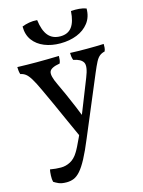

<svg xmlns="http://www.w3.org/2000/svg" viewBox="-137 -769 815 1097"><g transform="rotate(-15 270.5 -221.0)"><path d="M379 -298Q405 -362 391.5 -385.5Q378 -409 334 -417Q330 -428 328.5 -438.5Q327 -449 327 -460Q350 -459 374 -458.5Q398 -458 426 -458Q454 -458 479 -458.5Q504 -459 526 -460Q526 -450 525.5 -439Q525 -428 520 -417Q502 -413 489.5 -403Q477 -393 466 -372Q455 -351 439 -313L292 37Q264 105 241.5 147Q219 189 199.5 211Q180 233 160.5 241Q141 249 118 249Q88 249 70.5 241Q53 233 43 226Q39 211 40 188.5Q41 166 44 153Q61 156 77 157.5Q93 159 108 159Q137 159 163.5 145Q190 131 209 100Q223 79 251 17.5Q279 -44 310 -124ZM262 21Q238 -32 211.5 -90.5Q185 -149 161 -203Q137 -257 119 -294Q96 -344 80.5 -369Q65 -394 51.5 -404Q38 -414 21 -417Q18 -426 16.5 -437Q15 -448 15 -460Q44 -459 73 -458.5Q102 -458 128 -458Q154 -458 192 -458.5Q230 -459 261 -460Q261 -447 259.5 -436.5Q258 -426 254 -417Q200 -408 192 -385.5Q184 -363 211 -307Q225 -278 243 -237.5Q261 -197 278 -156.5Q295 -116 307 -85ZM289 -527Q237 -527 195 -544Q153 -561 128.5 -594Q104 -627 104 -676Q124 -684 146.5 -688Q169 -692 194 -690Q202 -627 227.5 -596.5Q253 -566 299 -566Q344 -566 367 -596.5Q390 -627 394 -690Q419 -692 442.5 -690Q466 -688 484 -681Q484 -631 457.5 -596.5Q431 -562 387 -544.5Q343 -527 289 -527Z"/></g></svg>

Font: Vollkorn
Style: Regular
Weight: 400
Designer: Friedrich Althausen
Foundry: Friedrich Althausen
Version: Version 5.001